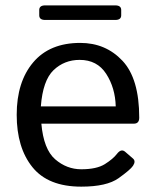

<svg xmlns="http://www.w3.org/2000/svg" viewBox="-20 -679 576 707"><path d="M146.5 -605.5Q124.5 -605.5 124.5 -622.6V-642.1Q124.5 -659.2 146.5 -659.2H404.3Q426.3 -659.2 426.3 -642.1V-622.6Q426.3 -605.5 404.3 -605.5ZM41.5 -256.3Q41.5 -377.4 102.1 -449.2Q162.6 -521 275.4 -521Q369.1 -521 430.9 -455.3Q492.7 -389.6 492.7 -245.6Q492.7 -223.6 472.7 -223.6H132.3Q140.6 -129.4 183.1 -92.5Q225.6 -55.7 279.3 -55.7Q335.9 -55.7 366.2 -74.7Q396.5 -93.8 410.6 -112.3Q426.3 -132.8 440.9 -120.1L469.7 -95.2Q481 -85.4 469.7 -68.4Q460.4 -54.2 416.7 -22.9Q373 8.3 279.3 8.3Q157.2 8.3 99.4 -63.5Q41.5 -135.3 41.5 -256.3ZM130.4 -287.1H406.2Q404.3 -355.5 371.1 -407Q337.9 -458.5 273.4 -458.5Q216.8 -458.5 177.2 -420.7Q137.7 -382.8 130.4 -287.1Z"/></svg>

Font: Istok Web
Style: Regular
Weight: 400
Designer: Andrey V. Panov
Foundry: Andrey V. Panov
Version: Version 1.0.2g